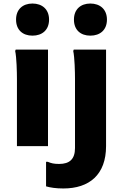

<svg xmlns="http://www.w3.org/2000/svg" viewBox="-20 -828 695 1088"><path d="M164 -626C219 -626 258 -658 258 -717C258 -775 219 -808 164 -808C109 -808 71 -775 71 -717C71 -658 109 -626 164 -626ZM492 -626C547 -626 586 -658 586 -717C586 -775 547 -808 492 -808C437 -808 399 -775 399 -717C399 -658 437 -626 492 -626ZM76 -380V0H252V-547H69L66 -539C74 -503 76 -420 76 -380ZM405 -380V11C405 74 374 101 315 101C285 101 270 97 251 89H241V228C265 235 297 240 339 240C486 240 581 162 581 0V-547H398L395 -539C403 -503 405 -420 405 -380Z"/></svg>

Font: Kufam Arabic Latin Roman Bold
Style: Regular
Weight: 700
Designer: Wael Morcos & Artur Schmal
Version: Version 1.200;PS 001.200;hotconv 1.0.88;makeotf.lib2.5.64775